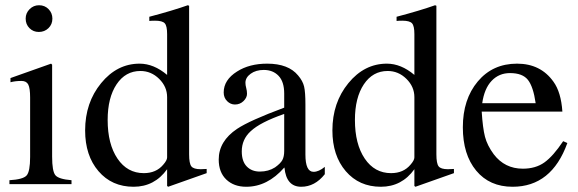

<svg xmlns="http://www.w3.org/2000/svg" viewBox="-20 -703 2206 733"><path d="M180 -632Q180 -610 165 -595.5Q150 -581 128 -581Q107 -581 92.5 -595.5Q78 -610 78 -632Q78 -653 93 -668Q108 -683 129 -683Q151 -683 165.5 -668Q180 -653 180 -632ZM253 0H16V-15Q68 -18 81.5 -33Q95 -48 95 -104V-331Q95 -366 88 -380Q81 -394 62 -394Q38 -394 20 -389V-405L175 -460L179 -456V-105Q179 -49 191.5 -34Q204 -19 253 -15Z M769 -42 622 10 618 7V-57Q570 10 490 10Q407 10 356 -49.5Q305 -109 305 -205Q305 -311 366 -385.5Q427 -460 513 -460Q567 -460 618 -417V-573Q618 -604 609 -614Q600 -624 572 -624Q558 -624 550 -623V-639Q641 -663 697 -683L702 -681V-114Q702 -79 710.5 -68Q719 -57 746 -57Q752 -57 769 -58ZM618 -102V-332Q618 -372 587.5 -402Q557 -432 516 -432Q459 -432 425 -381Q391 -330 391 -245Q391 -153 428.5 -97.5Q466 -42 529 -42Q576 -42 603 -74Q618 -91 618 -102Z M1220 -66V-38Q1182 10 1130 10Q1073 10 1066 -63H1065Q1001 10 920 10Q873 10 844 -17.5Q815 -45 815 -94Q815 -164 885 -211Q933 -243 1065 -292V-346Q1065 -391 1043.5 -413.5Q1022 -436 987 -436Q957 -436 937 -421.5Q917 -407 917 -387Q917 -378 920 -367Q923 -356 923 -345Q923 -330 909.5 -317Q896 -304 877 -304Q860 -304 847 -317Q834 -330 834 -350Q834 -398 885 -430Q932 -460 1000 -460Q1081 -460 1118 -415Q1136 -394 1141 -372.5Q1146 -351 1146 -304V-113Q1146 -47 1177 -47Q1197 -47 1220 -66ZM1065 -127V-268Q973 -236 937 -202Q903 -171 903 -125Q903 -87 922 -67.5Q941 -48 972 -48Q1005 -48 1030 -64Q1051 -79 1058 -92Q1065 -105 1065 -127Z M1713 -42 1566 10 1562 7V-57Q1514 10 1434 10Q1351 10 1300 -49.5Q1249 -109 1249 -205Q1249 -311 1310 -385.5Q1371 -460 1457 -460Q1511 -460 1562 -417V-573Q1562 -604 1553 -614Q1544 -624 1516 -624Q1502 -624 1494 -623V-639Q1585 -663 1641 -683L1646 -681V-114Q1646 -79 1654.5 -68Q1663 -57 1690 -57Q1696 -57 1713 -58ZM1562 -102V-332Q1562 -372 1531.5 -402Q1501 -432 1460 -432Q1403 -432 1369 -381Q1335 -330 1335 -245Q1335 -153 1372.5 -97.5Q1410 -42 1473 -42Q1520 -42 1547 -74Q1562 -91 1562 -102Z M2130 -164 2146 -157Q2086 10 1937 10Q1849 10 1798 -51.5Q1747 -113 1747 -217Q1747 -324 1804 -392Q1861 -460 1954 -460Q2044 -460 2093 -391Q2122 -351 2127 -277H1819Q1823 -214 1831.5 -181Q1840 -148 1865 -114Q1907 -59 1976 -59Q2025 -59 2058.5 -83Q2092 -107 2130 -164ZM1821 -309H2025Q2016 -372 1995.5 -398Q1975 -424 1927 -424Q1885 -424 1857 -394.5Q1829 -365 1821 -309Z"/></svg>

Font: STIX MathJax Main
Style: Regular
Weight: 400
Designer: MicroPress Inc., with final additions and corrections provided by Coen Hoffman, Elsevier (retired)
Version: Version 1.1.1